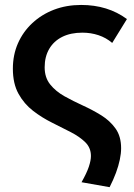

<svg xmlns="http://www.w3.org/2000/svg" viewBox="-20 -535 542 776"><path d="M423 221.5 309.5 201.5Q330.5 164.5 339 139Q347.5 113.5 347.5 95.5Q347.5 62.5 324.8 40Q302 17.5 266 -1Q230 -19.5 189.8 -39.5Q149.5 -59.5 113.5 -87.2Q77.5 -115 54.8 -156Q32 -197 32 -257.5Q32 -313 52.5 -359.8Q73 -406.5 110.5 -441.5Q148 -476.5 198.2 -495.8Q248.5 -515 308 -515Q415.5 -515 493 -458L433.5 -361.5Q409 -382.5 378 -392.8Q347 -403 313 -403Q265.5 -403 231.5 -386Q197.5 -369 179 -337.5Q160.5 -306 160.5 -263Q160.5 -221.5 182.8 -193.8Q205 -166 240.2 -146.2Q275.5 -126.5 315 -108.5Q354.5 -90.5 389.5 -68.8Q424.5 -47 447 -15.5Q469.5 16 469.5 64Q469.5 85.5 464.2 110.5Q459 135.5 448.8 163.2Q438.5 191 423 221.5Z"/></svg>

Font: Geologica Thin Roman Medium
Style: Regular
Weight: 500
Version: Version 1.010;gftools[0.9.28]